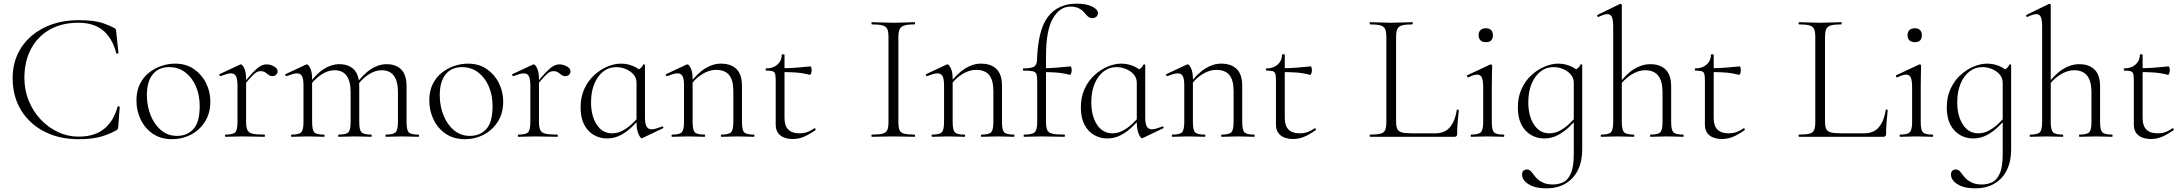

<svg xmlns="http://www.w3.org/2000/svg" viewBox="-20 -746 11899 1047"><path d="M407 -636Q452 -636 484.5 -632Q517 -628 545 -618.5Q573 -609 604 -593Q610 -589 611.5 -586.5Q613 -584 614 -571L626 -457Q626 -455 620.5 -453.5Q615 -452 614 -456Q592 -539 541.5 -580.5Q491 -622 407 -622Q318 -622 252 -585Q186 -548 149.5 -480Q113 -412 113 -320Q113 -255 136.5 -197Q160 -139 201.5 -95Q243 -51 296 -26Q349 -1 409 -1Q495 -1 547 -42.5Q599 -84 621 -164Q622 -167 627.5 -166Q633 -165 633 -163L625 -57Q624 -45 622 -42Q620 -39 614 -35Q561 -7 515.5 3Q470 13 408 13Q303 13 222 -28.5Q141 -70 95 -145Q49 -220 49 -319Q49 -391 75.5 -449Q102 -507 150.5 -549Q199 -591 264 -613.5Q329 -636 407 -636Z M917 13Q858 13 814.5 -16Q771 -45 747.5 -93.5Q724 -142 724 -198Q724 -250 743 -288Q762 -326 793.5 -350.5Q825 -375 862 -387Q899 -399 935 -399Q995 -399 1038 -369Q1081 -339 1104 -292Q1127 -245 1127 -193Q1127 -129 1098 -83Q1069 -37 1021.5 -12Q974 13 917 13ZM945 -5Q1001 -5 1035 -42.5Q1069 -80 1069 -167Q1069 -228 1048 -276Q1027 -324 989.5 -352Q952 -380 902 -380Q845 -380 813 -340.5Q781 -301 781 -227Q781 -168 801.5 -117Q822 -66 859 -35.5Q896 -5 945 -5Z M1303 -271 1299 -281Q1336 -327 1359.5 -351.5Q1383 -376 1400 -385.5Q1417 -395 1433 -395Q1454 -395 1474 -384Q1494 -373 1494 -357Q1494 -347 1486.5 -339Q1479 -331 1465 -331Q1453 -331 1444.5 -338Q1436 -345 1426 -351.5Q1416 -358 1399 -358Q1390 -358 1379.5 -352.5Q1369 -347 1351.5 -328.5Q1334 -310 1303 -271ZM1210 0Q1207 0 1207 -6Q1207 -12 1210 -12Q1251 -12 1263 -25Q1275 -38 1275 -81V-281Q1275 -315 1267 -330.5Q1259 -346 1239 -346Q1229 -346 1215 -342Q1201 -338 1183 -331Q1179 -330 1176.5 -335Q1174 -340 1178 -342L1289 -394Q1291 -395 1294 -395Q1301 -395 1311.5 -374.5Q1322 -354 1322 -315V-81Q1322 -52 1329 -37Q1336 -22 1357.5 -17Q1379 -12 1422 -12Q1425 -12 1425 -6Q1425 0 1422 0Q1398 0 1366 -1Q1334 -2 1299 -2Q1274 -2 1250.5 -1Q1227 0 1210 0Z M2084 0Q2082 0 2082 -6Q2082 -12 2084 -12Q2125 -12 2137.5 -25Q2150 -38 2150 -81V-244Q2150 -363 2061 -363Q2024 -363 1986.5 -337.5Q1949 -312 1920 -269L1916 -281Q1962 -343 2003.5 -369.5Q2045 -396 2088 -396Q2140 -396 2168.5 -366.5Q2197 -337 2197 -275V-81Q2197 -38 2208.5 -25Q2220 -12 2262 -12Q2265 -12 2265 -6Q2265 0 2262 0Q2245 0 2222 -1Q2199 -2 2173 -2Q2148 -2 2125 -1Q2102 0 2084 0ZM1827 0Q1824 0 1824 -6Q1824 -12 1827 -12Q1868 -12 1880 -25Q1892 -38 1892 -81V-244Q1892 -363 1804 -363Q1767 -363 1729.5 -337.5Q1692 -312 1663 -269L1659 -281Q1704 -343 1745.5 -369.5Q1787 -396 1830 -396Q1882 -396 1910.5 -366.5Q1939 -337 1939 -275V-81Q1939 -38 1951 -25Q1963 -12 2005 -12Q2007 -12 2007 -6Q2007 0 2005 0Q1987 0 1964.5 -1Q1942 -2 1916 -2Q1891 -2 1867.5 -1Q1844 0 1827 0ZM1570 0Q1567 0 1567 -6Q1567 -12 1570 -12Q1611 -12 1623 -25Q1635 -38 1635 -81V-281Q1635 -315 1627 -330.5Q1619 -346 1599 -346Q1589 -346 1575 -342Q1561 -338 1543 -331Q1539 -330 1536.5 -335Q1534 -340 1538 -342L1649 -394Q1651 -395 1654 -395Q1661 -395 1671.5 -374.5Q1682 -354 1682 -315V-81Q1682 -38 1693.5 -25Q1705 -12 1747 -12Q1750 -12 1750 -6Q1750 0 1747 0Q1730 0 1707 -1Q1684 -2 1659 -2Q1634 -2 1610.5 -1Q1587 0 1570 0Z M2514 13Q2455 13 2411.5 -16Q2368 -45 2344.5 -93.5Q2321 -142 2321 -198Q2321 -250 2340 -288Q2359 -326 2390.5 -350.5Q2422 -375 2459 -387Q2496 -399 2532 -399Q2592 -399 2635 -369Q2678 -339 2701 -292Q2724 -245 2724 -193Q2724 -129 2695 -83Q2666 -37 2618.5 -12Q2571 13 2514 13ZM2542 -5Q2598 -5 2632 -42.5Q2666 -80 2666 -167Q2666 -228 2645 -276Q2624 -324 2586.5 -352Q2549 -380 2499 -380Q2442 -380 2410 -340.5Q2378 -301 2378 -227Q2378 -168 2398.5 -117Q2419 -66 2456 -35.5Q2493 -5 2542 -5Z M2900 -271 2896 -281Q2933 -327 2956.5 -351.5Q2980 -376 2997 -385.5Q3014 -395 3030 -395Q3051 -395 3071 -384Q3091 -373 3091 -357Q3091 -347 3083.5 -339Q3076 -331 3062 -331Q3050 -331 3041.5 -338Q3033 -345 3023 -351.5Q3013 -358 2996 -358Q2987 -358 2976.5 -352.5Q2966 -347 2948.5 -328.5Q2931 -310 2900 -271ZM2807 0Q2804 0 2804 -6Q2804 -12 2807 -12Q2848 -12 2860 -25Q2872 -38 2872 -81V-281Q2872 -315 2864 -330.5Q2856 -346 2836 -346Q2826 -346 2812 -342Q2798 -338 2780 -331Q2776 -330 2773.5 -335Q2771 -340 2775 -342L2886 -394Q2888 -395 2891 -395Q2898 -395 2908.5 -374.5Q2919 -354 2919 -315V-81Q2919 -52 2926 -37Q2933 -22 2954.5 -17Q2976 -12 3019 -12Q3022 -12 3022 -6Q3022 0 3019 0Q2995 0 2963 -1Q2931 -2 2896 -2Q2871 -2 2847.5 -1Q2824 0 2807 0Z M3289 9Q3251 9 3218 -10Q3185 -29 3165.5 -66.5Q3146 -104 3146 -160Q3146 -217 3166.5 -261.5Q3187 -306 3220.5 -336.5Q3254 -367 3292.5 -383Q3331 -399 3366 -399Q3401 -399 3433 -385.5Q3465 -372 3483 -349L3451 -295Q3451 -321 3434.5 -340Q3418 -359 3392.5 -369.5Q3367 -380 3341 -380Q3300 -380 3269 -355.5Q3238 -331 3220.5 -288Q3203 -245 3203 -188Q3203 -114 3234 -66.5Q3265 -19 3318 -19Q3348 -19 3375 -33.5Q3402 -48 3425 -69.5Q3448 -91 3467 -113L3475 -106Q3453 -80 3425.5 -53.5Q3398 -27 3364 -9Q3330 9 3289 9ZM3479 8Q3472 8 3461.5 -16Q3451 -40 3451 -80V-361Q3465 -368 3473 -374Q3481 -380 3488 -394Q3489 -396 3493 -395Q3497 -394 3497 -392V-106Q3497 -72 3505.5 -56.5Q3514 -41 3534 -41Q3545 -41 3558 -45Q3571 -49 3590 -56Q3595 -58 3597 -53Q3599 -48 3594 -46L3483 7Q3481 8 3479 8Z M3914 0Q3911 0 3911 -6Q3911 -12 3914 -12Q3955 -12 3967 -25Q3979 -38 3979 -81V-248Q3979 -309 3956 -337Q3933 -365 3884 -365Q3846 -365 3806.5 -340Q3767 -315 3738 -271L3734 -283Q3781 -345 3824 -372Q3867 -399 3911 -399Q3966 -399 3996 -369.5Q4026 -340 4026 -278V-81Q4026 -38 4037.5 -25Q4049 -12 4091 -12Q4094 -12 4094 -6Q4094 0 4091 0Q4074 0 4051 -1Q4028 -2 4003 -2Q3978 -2 3954.5 -1Q3931 0 3914 0ZM3645 0Q3642 0 3642 -6Q3642 -12 3645 -12Q3686 -12 3698 -25Q3710 -38 3710 -81V-281Q3710 -315 3702 -330.5Q3694 -346 3674 -346Q3664 -346 3650 -342Q3636 -338 3618 -331Q3614 -330 3611.5 -335Q3609 -340 3613 -342L3724 -394Q3726 -395 3729 -395Q3736 -395 3746.5 -374.5Q3757 -354 3757 -315V-81Q3757 -38 3768.5 -25Q3780 -12 3822 -12Q3825 -12 3825 -6Q3825 0 3822 0Q3805 0 3782 -1Q3759 -2 3734 -2Q3709 -2 3685.5 -1Q3662 0 3645 0Z M4303 12Q4279 12 4257.5 4.5Q4236 -3 4223 -20.5Q4210 -38 4210 -68V-306Q4210 -331 4207 -342.5Q4204 -354 4193 -357.5Q4182 -361 4158 -361Q4155 -361 4155 -367Q4155 -373 4158 -373Q4196 -373 4219.5 -394Q4243 -415 4243 -447Q4243 -450 4250.5 -450Q4258 -450 4258 -447V-102Q4258 -60 4278.5 -39.5Q4299 -19 4339 -19Q4366 -19 4386.5 -27.5Q4407 -36 4420 -46Q4424 -48 4427 -43.5Q4430 -39 4426 -36Q4389 -10 4361 1Q4333 12 4303 12ZM4396 -338Q4357 -348 4321.5 -350.5Q4286 -353 4246 -353V-374Q4285 -374 4321.5 -377Q4358 -380 4399 -384Q4402 -384 4404 -377.5Q4406 -371 4406 -361Q4406 -354 4403 -345.5Q4400 -337 4396 -338Z M4879 -81Q4879 -52 4885 -37Q4891 -22 4910.5 -17Q4930 -12 4968 -12Q4970 -12 4970 -6Q4970 0 4968 0Q4944 0 4915 -1Q4886 -2 4851 -2Q4818 -2 4788.5 -1Q4759 0 4735 0Q4732 0 4732 -6Q4732 -12 4735 -12Q4773 -12 4792.5 -17Q4812 -22 4818.5 -37Q4825 -52 4825 -81V-544Q4825 -573 4818.5 -587.5Q4812 -602 4792.5 -607.5Q4773 -613 4735 -613Q4732 -613 4732 -619Q4732 -625 4735 -625Q4759 -625 4788.5 -623.5Q4818 -622 4851 -622Q4886 -622 4915.5 -623.5Q4945 -625 4968 -625Q4970 -625 4970 -619Q4970 -613 4968 -613Q4930 -613 4911 -607Q4892 -601 4885.5 -586Q4879 -571 4879 -542Z M5332 0Q5329 0 5329 -6Q5329 -12 5332 -12Q5373 -12 5385 -25Q5397 -38 5397 -81V-248Q5397 -309 5374 -337Q5351 -365 5302 -365Q5264 -365 5224.5 -340Q5185 -315 5156 -271L5152 -283Q5199 -345 5242 -372Q5285 -399 5329 -399Q5384 -399 5414 -369.5Q5444 -340 5444 -278V-81Q5444 -38 5455.5 -25Q5467 -12 5509 -12Q5512 -12 5512 -6Q5512 0 5509 0Q5492 0 5469 -1Q5446 -2 5421 -2Q5396 -2 5372.5 -1Q5349 0 5332 0ZM5063 0Q5060 0 5060 -6Q5060 -12 5063 -12Q5104 -12 5116 -25Q5128 -38 5128 -81V-281Q5128 -315 5120 -330.5Q5112 -346 5092 -346Q5082 -346 5068 -342Q5054 -338 5036 -331Q5032 -330 5029.5 -335Q5027 -340 5031 -342L5142 -394Q5144 -395 5147 -395Q5154 -395 5164.5 -374.5Q5175 -354 5175 -315V-81Q5175 -38 5186.5 -25Q5198 -12 5240 -12Q5243 -12 5243 -6Q5243 0 5240 0Q5223 0 5200 -1Q5177 -2 5152 -2Q5127 -2 5103.5 -1Q5080 0 5063 0Z M5565 0Q5562 0 5562 -6Q5562 -12 5565 -12Q5609 -12 5622.5 -25Q5636 -38 5636 -81V-306Q5636 -331 5631.5 -342.5Q5627 -354 5611.5 -357.5Q5596 -361 5561 -361Q5558 -361 5558 -367Q5558 -373 5561 -373Q5605 -373 5619.5 -383Q5634 -393 5635 -418Q5640 -584 5695 -655Q5750 -726 5851 -726Q5903 -726 5935 -710.5Q5967 -695 5967 -675Q5967 -661 5957.5 -654Q5948 -647 5936 -647Q5927 -647 5919 -651.5Q5911 -656 5900 -669Q5884 -690 5864.5 -700Q5845 -710 5817 -710Q5759 -710 5721.5 -645.5Q5684 -581 5684 -439V-81Q5684 -52 5690.5 -37Q5697 -22 5719 -17Q5741 -12 5785 -12Q5787 -12 5787 -6Q5787 0 5785 0Q5752 0 5721.5 -1Q5691 -2 5659 -2Q5633 -2 5608.5 -1Q5584 0 5565 0ZM5814 -338Q5775 -348 5739.5 -350.5Q5704 -353 5664 -353V-374Q5703 -374 5739.5 -377Q5776 -380 5817 -384Q5820 -384 5822 -377.5Q5824 -371 5824 -361Q5824 -354 5821 -345.5Q5818 -337 5814 -338Z M6017 9Q5979 9 5946 -10Q5913 -29 5893.5 -66.5Q5874 -104 5874 -160Q5874 -217 5894.5 -261.5Q5915 -306 5948.5 -336.5Q5982 -367 6020.5 -383Q6059 -399 6094 -399Q6129 -399 6161 -385.5Q6193 -372 6211 -349L6179 -295Q6179 -321 6162.5 -340Q6146 -359 6120.5 -369.5Q6095 -380 6069 -380Q6028 -380 5997 -355.5Q5966 -331 5948.5 -288Q5931 -245 5931 -188Q5931 -114 5962 -66.5Q5993 -19 6046 -19Q6076 -19 6103 -33.5Q6130 -48 6153 -69.5Q6176 -91 6195 -113L6203 -106Q6181 -80 6153.5 -53.5Q6126 -27 6092 -9Q6058 9 6017 9ZM6207 8Q6200 8 6189.5 -16Q6179 -40 6179 -80V-361Q6193 -368 6201 -374Q6209 -380 6216 -394Q6217 -396 6221 -395Q6225 -394 6225 -392V-106Q6225 -72 6233.5 -56.5Q6242 -41 6262 -41Q6273 -41 6286 -45Q6299 -49 6318 -56Q6323 -58 6325 -53Q6327 -48 6322 -46L6211 7Q6209 8 6207 8Z M6642 0Q6639 0 6639 -6Q6639 -12 6642 -12Q6683 -12 6695 -25Q6707 -38 6707 -81V-248Q6707 -309 6684 -337Q6661 -365 6612 -365Q6574 -365 6534.5 -340Q6495 -315 6466 -271L6462 -283Q6509 -345 6552 -372Q6595 -399 6639 -399Q6694 -399 6724 -369.5Q6754 -340 6754 -278V-81Q6754 -38 6765.5 -25Q6777 -12 6819 -12Q6822 -12 6822 -6Q6822 0 6819 0Q6802 0 6779 -1Q6756 -2 6731 -2Q6706 -2 6682.5 -1Q6659 0 6642 0ZM6373 0Q6370 0 6370 -6Q6370 -12 6373 -12Q6414 -12 6426 -25Q6438 -38 6438 -81V-281Q6438 -315 6430 -330.5Q6422 -346 6402 -346Q6392 -346 6378 -342Q6364 -338 6346 -331Q6342 -330 6339.5 -335Q6337 -340 6341 -342L6452 -394Q6454 -395 6457 -395Q6464 -395 6474.5 -374.5Q6485 -354 6485 -315V-81Q6485 -38 6496.5 -25Q6508 -12 6550 -12Q6553 -12 6553 -6Q6553 0 6550 0Q6533 0 6510 -1Q6487 -2 6462 -2Q6437 -2 6413.5 -1Q6390 0 6373 0Z M7031 12Q7007 12 6985.5 4.5Q6964 -3 6951 -20.5Q6938 -38 6938 -68V-306Q6938 -331 6935 -342.5Q6932 -354 6921 -357.5Q6910 -361 6886 -361Q6883 -361 6883 -367Q6883 -373 6886 -373Q6924 -373 6947.5 -394Q6971 -415 6971 -447Q6971 -450 6978.5 -450Q6986 -450 6986 -447V-102Q6986 -60 7006.5 -39.5Q7027 -19 7067 -19Q7094 -19 7114.5 -27.5Q7135 -36 7148 -46Q7152 -48 7155 -43.5Q7158 -39 7154 -36Q7117 -10 7089 1Q7061 12 7031 12ZM7124 -338Q7085 -348 7049.5 -350.5Q7014 -353 6974 -353V-374Q7013 -374 7049.5 -377Q7086 -380 7127 -384Q7130 -384 7132 -377.5Q7134 -371 7134 -361Q7134 -354 7131 -345.5Q7128 -337 7124 -338Z M7593 -543V-85Q7593 -57 7599.5 -43Q7606 -29 7624.5 -24Q7643 -19 7679 -19H7807Q7860 -19 7888 -54Q7916 -89 7924 -146Q7924 -149 7929.5 -148.5Q7935 -148 7935 -145Q7932 -119 7929 -82.5Q7926 -46 7926 -15Q7926 0 7911 0H7451Q7449 0 7449 -6Q7449 -12 7451 -12Q7489 -12 7508 -17Q7527 -22 7533.5 -37Q7540 -52 7540 -81V-544Q7540 -573 7533.5 -587.5Q7527 -602 7508 -607.5Q7489 -613 7451 -613Q7449 -613 7449 -619Q7449 -625 7451 -625Q7475 -625 7504.5 -623.5Q7534 -622 7566 -622Q7600 -622 7629.5 -623.5Q7659 -625 7682 -625Q7684 -625 7684 -619Q7684 -613 7682 -613Q7644 -613 7625 -607.5Q7606 -602 7599.5 -587Q7593 -572 7593 -543Z M8002 0Q8000 0 8000 -6Q8000 -12 8002 -12Q8043 -12 8055.5 -25Q8068 -38 8068 -81V-270Q8068 -306 8061 -322.5Q8054 -339 8035 -339Q8026 -339 8014.5 -335.5Q8003 -332 7987 -324Q7983 -323 7980.5 -328.5Q7978 -334 7982 -336L8106 -394Q8109 -395 8110 -395Q8112 -395 8114.5 -393Q8117 -391 8117 -388Q8117 -381 8116 -349.5Q8115 -318 8115 -271V-81Q8115 -38 8126.5 -25Q8138 -12 8180 -12Q8183 -12 8183 -6Q8183 0 8180 0Q8163 0 8140 -1Q8117 -2 8091 -2Q8066 -2 8043 -1Q8020 0 8002 0ZM8083 -516Q8064 -516 8053.5 -526Q8043 -536 8043 -554Q8043 -572 8053.5 -582Q8064 -592 8083 -592Q8101 -592 8111 -582Q8121 -572 8121 -554Q8121 -516 8083 -516Z M8412 281Q8351 281 8315.5 258.5Q8280 236 8280 206Q8280 190 8288.5 184Q8297 178 8305 178Q8318 178 8326.5 186.5Q8335 195 8343.5 207Q8352 219 8365 231Q8378 243 8398 251.5Q8418 260 8449 260Q8478 260 8504 248Q8530 236 8546 200Q8562 164 8562 94V-361Q8576 -368 8584 -374Q8592 -380 8599 -394Q8600 -396 8604 -395Q8608 -394 8608 -392V70Q8608 133 8585 180.5Q8562 228 8518 254.5Q8474 281 8412 281ZM8400 9Q8362 9 8329 -10Q8296 -29 8276.5 -66.5Q8257 -104 8257 -160Q8257 -217 8277.5 -261.5Q8298 -306 8331.5 -336.5Q8365 -367 8403.5 -383Q8442 -399 8477 -399Q8512 -399 8544 -385.5Q8576 -372 8594 -349L8562 -295Q8562 -321 8545.5 -340Q8529 -359 8503.5 -369.5Q8478 -380 8452 -380Q8411 -380 8380 -355.5Q8349 -331 8331.5 -288Q8314 -245 8314 -188Q8314 -114 8345 -66.5Q8376 -19 8429 -19Q8459 -19 8486 -33.5Q8513 -48 8536 -69.5Q8559 -91 8578 -113L8586 -106Q8564 -80 8536.5 -53.5Q8509 -27 8475 -9Q8441 9 8400 9Z M8712 0Q8709 0 8709 -6Q8709 -12 8712 -12Q8753 -12 8765 -25Q8777 -38 8777 -81V-600Q8777 -636 8770 -652.5Q8763 -669 8745 -669Q8729 -669 8697 -654Q8693 -652 8690.5 -657.5Q8688 -663 8692 -665L8815 -725Q8816 -725 8816 -725Q8816 -725 8817 -725Q8820 -725 8822 -723Q8824 -721 8824 -718V-81Q8824 -38 8836 -25Q8848 -12 8890 -12Q8892 -12 8892 -6Q8892 0 8890 0Q8872 0 8849.5 -1Q8827 -2 8801 -2Q8776 -2 8752.5 -1Q8729 0 8712 0ZM8981 0Q8978 0 8978 -6Q8978 -12 8981 -12Q9022 -12 9034 -25Q9046 -38 9046 -81V-244Q9046 -363 8952 -363Q8913 -363 8873.5 -337.5Q8834 -312 8805 -269L8801 -281Q8848 -343 8891 -369.5Q8934 -396 8979 -396Q9033 -396 9063 -366.5Q9093 -337 9093 -275V-81Q9093 -38 9105 -25Q9117 -12 9159 -12Q9161 -12 9161 -6Q9161 0 9159 0Q9141 0 9118.5 -1Q9096 -2 9070 -2Q9045 -2 9021.5 -1Q8998 0 8981 0Z M9370 12Q9346 12 9324.5 4.5Q9303 -3 9290 -20.5Q9277 -38 9277 -68V-306Q9277 -331 9274 -342.5Q9271 -354 9260 -357.5Q9249 -361 9225 -361Q9222 -361 9222 -367Q9222 -373 9225 -373Q9263 -373 9286.5 -394Q9310 -415 9310 -447Q9310 -450 9317.5 -450Q9325 -450 9325 -447V-102Q9325 -60 9345.5 -39.5Q9366 -19 9406 -19Q9433 -19 9453.5 -27.5Q9474 -36 9487 -46Q9491 -48 9494 -43.5Q9497 -39 9493 -36Q9456 -10 9428 1Q9400 12 9370 12ZM9463 -338Q9424 -348 9388.5 -350.5Q9353 -353 9313 -353V-374Q9352 -374 9388.5 -377Q9425 -380 9466 -384Q9469 -384 9471 -377.5Q9473 -371 9473 -361Q9473 -354 9470 -345.5Q9467 -337 9463 -338Z M9932 -543V-85Q9932 -57 9938.5 -43Q9945 -29 9963.5 -24Q9982 -19 10018 -19H10146Q10199 -19 10227 -54Q10255 -89 10263 -146Q10263 -149 10268.5 -148.5Q10274 -148 10274 -145Q10271 -119 10268 -82.5Q10265 -46 10265 -15Q10265 0 10250 0H9790Q9788 0 9788 -6Q9788 -12 9790 -12Q9828 -12 9847 -17Q9866 -22 9872.5 -37Q9879 -52 9879 -81V-544Q9879 -573 9872.5 -587.5Q9866 -602 9847 -607.5Q9828 -613 9790 -613Q9788 -613 9788 -619Q9788 -625 9790 -625Q9814 -625 9843.5 -623.5Q9873 -622 9905 -622Q9939 -622 9968.5 -623.5Q9998 -625 10021 -625Q10023 -625 10023 -619Q10023 -613 10021 -613Q9983 -613 9964 -607.5Q9945 -602 9938.5 -587Q9932 -572 9932 -543Z M10341 0Q10339 0 10339 -6Q10339 -12 10341 -12Q10382 -12 10394.5 -25Q10407 -38 10407 -81V-270Q10407 -306 10400 -322.5Q10393 -339 10374 -339Q10365 -339 10353.5 -335.5Q10342 -332 10326 -324Q10322 -323 10319.5 -328.5Q10317 -334 10321 -336L10445 -394Q10448 -395 10449 -395Q10451 -395 10453.5 -393Q10456 -391 10456 -388Q10456 -381 10455 -349.5Q10454 -318 10454 -271V-81Q10454 -38 10465.5 -25Q10477 -12 10519 -12Q10522 -12 10522 -6Q10522 0 10519 0Q10502 0 10479 -1Q10456 -2 10430 -2Q10405 -2 10382 -1Q10359 0 10341 0ZM10422 -516Q10403 -516 10392.5 -526Q10382 -536 10382 -554Q10382 -572 10392.5 -582Q10403 -592 10422 -592Q10440 -592 10450 -582Q10460 -572 10460 -554Q10460 -516 10422 -516Z M10751 281Q10690 281 10654.5 258.5Q10619 236 10619 206Q10619 190 10627.5 184Q10636 178 10644 178Q10657 178 10665.5 186.5Q10674 195 10682.5 207Q10691 219 10704 231Q10717 243 10737 251.5Q10757 260 10788 260Q10817 260 10843 248Q10869 236 10885 200Q10901 164 10901 94V-361Q10915 -368 10923 -374Q10931 -380 10938 -394Q10939 -396 10943 -395Q10947 -394 10947 -392V70Q10947 133 10924 180.5Q10901 228 10857 254.5Q10813 281 10751 281ZM10739 9Q10701 9 10668 -10Q10635 -29 10615.5 -66.5Q10596 -104 10596 -160Q10596 -217 10616.5 -261.5Q10637 -306 10670.5 -336.5Q10704 -367 10742.5 -383Q10781 -399 10816 -399Q10851 -399 10883 -385.5Q10915 -372 10933 -349L10901 -295Q10901 -321 10884.5 -340Q10868 -359 10842.5 -369.5Q10817 -380 10791 -380Q10750 -380 10719 -355.5Q10688 -331 10670.5 -288Q10653 -245 10653 -188Q10653 -114 10684 -66.5Q10715 -19 10768 -19Q10798 -19 10825 -33.5Q10852 -48 10875 -69.5Q10898 -91 10917 -113L10925 -106Q10903 -80 10875.5 -53.5Q10848 -27 10814 -9Q10780 9 10739 9Z M11051 0Q11048 0 11048 -6Q11048 -12 11051 -12Q11092 -12 11104 -25Q11116 -38 11116 -81V-600Q11116 -636 11109 -652.5Q11102 -669 11084 -669Q11068 -669 11036 -654Q11032 -652 11029.5 -657.5Q11027 -663 11031 -665L11154 -725Q11155 -725 11155 -725Q11155 -725 11156 -725Q11159 -725 11161 -723Q11163 -721 11163 -718V-81Q11163 -38 11175 -25Q11187 -12 11229 -12Q11231 -12 11231 -6Q11231 0 11229 0Q11211 0 11188.5 -1Q11166 -2 11140 -2Q11115 -2 11091.5 -1Q11068 0 11051 0ZM11320 0Q11317 0 11317 -6Q11317 -12 11320 -12Q11361 -12 11373 -25Q11385 -38 11385 -81V-244Q11385 -363 11291 -363Q11252 -363 11212.5 -337.5Q11173 -312 11144 -269L11140 -281Q11187 -343 11230 -369.5Q11273 -396 11318 -396Q11372 -396 11402 -366.5Q11432 -337 11432 -275V-81Q11432 -38 11444 -25Q11456 -12 11498 -12Q11500 -12 11500 -6Q11500 0 11498 0Q11480 0 11457.5 -1Q11435 -2 11409 -2Q11384 -2 11360.5 -1Q11337 0 11320 0Z M11709 12Q11685 12 11663.5 4.5Q11642 -3 11629 -20.5Q11616 -38 11616 -68V-306Q11616 -331 11613 -342.5Q11610 -354 11599 -357.5Q11588 -361 11564 -361Q11561 -361 11561 -367Q11561 -373 11564 -373Q11602 -373 11625.5 -394Q11649 -415 11649 -447Q11649 -450 11656.5 -450Q11664 -450 11664 -447V-102Q11664 -60 11684.5 -39.5Q11705 -19 11745 -19Q11772 -19 11792.5 -27.5Q11813 -36 11826 -46Q11830 -48 11833 -43.5Q11836 -39 11832 -36Q11795 -10 11767 1Q11739 12 11709 12ZM11802 -338Q11763 -348 11727.5 -350.5Q11692 -353 11652 -353V-374Q11691 -374 11727.5 -377Q11764 -380 11805 -384Q11808 -384 11810 -377.5Q11812 -371 11812 -361Q11812 -354 11809 -345.5Q11806 -337 11802 -338Z"/></svg>

Font: Cormorant Infant Light Light
Style: Regular
Weight: 300
Version: Version 4.001